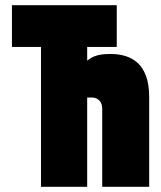

<svg xmlns="http://www.w3.org/2000/svg" viewBox="-20 -720 622 740"><path d="M407 -512Q387 -512 372 -510Q357 -508 345.5 -503.5Q334 -499 325 -493Q316 -487 307 -478V-344Q312 -344 317 -344Q322 -344 327.5 -344Q333 -344 336 -344Q345 -344 352 -340.5Q359 -337 364 -331.5Q369 -326 371.5 -318Q374 -310 374 -301V0H555V-346Q555 -394 543 -426.5Q531 -459 510.5 -477.5Q490 -496 463.5 -504Q437 -512 407 -512ZM316 -539H430V-700H26V-539H138V0H316Z"/></svg>

Font: Advent Pro Black
Style: Regular
Weight: 900
Version: Version 3.000